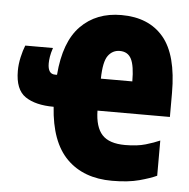

<svg xmlns="http://www.w3.org/2000/svg" viewBox="-46 -608 654 663"><g transform="rotate(5 281.5 -276.5)"><path d="M366 10Q267 10 209 -48Q151 -106 143 -227Q80 -227 44.5 -251Q9 -275 9 -340Q9 -363 14.5 -387.5Q20 -412 27 -429H123Q117 -411 115 -398Q113 -385 113 -375Q113 -338 138 -338H145Q154 -453 208 -508Q262 -563 349 -563Q444 -563 495 -502.5Q546 -442 546 -310V-227H295Q296 -170 320.5 -143.5Q345 -117 400 -117Q442 -117 471 -125.5Q500 -134 520 -143V-21Q499 -11 460.5 -0.5Q422 10 366 10ZM406 -338Q406 -392 394 -415.5Q382 -439 354 -439Q329 -439 313.5 -418Q298 -397 297 -338Z"/></g></svg>

Font: Noto Sans Mono SemiCondensed Black
Style: Regular
Weight: 900
Width: 4
Designer: Monotype Design Team
Foundry: Monotype Imaging Inc.
Version: Version 2.014; ttfautohint (v1.8.4.7-5d5b)